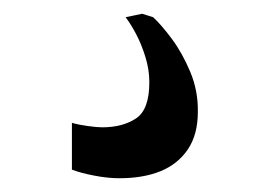

<svg xmlns="http://www.w3.org/2000/svg" viewBox="-20 -26 392 279"><path d="M153.5 233Q136.5 233 117 229.2Q97.5 225.5 84.5 220.5V152.5Q95 155.5 108 157.2Q121 159 128.5 159Q158 159 177.5 146.2Q197 133.5 197 93.5Q197 75 191.2 56.5Q185.5 38 177.5 23Q169.5 8 162.5 -1L186.5 -6L202.5 -1Q214 9.5 229.5 30.2Q245 51 256.5 78.5Q268 106 267.5 136.5Q267.5 169.5 253 191Q238.5 212.5 213.2 222.8Q188 233 153.5 233Z"/></svg>

Font: Merriweather 72pt
Style: Regular
Weight: 400
Version: Version 2.100